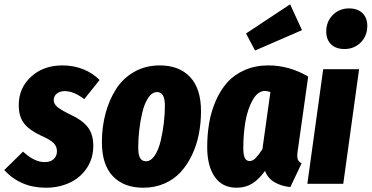

<svg xmlns="http://www.w3.org/2000/svg" viewBox="-54 -855 1728 893"><path d="M236.8 -550.8Q288.6 -550.8 333.5 -532.7Q378.4 -514.6 409.2 -482.9L337.9 -394Q289.1 -431.2 247.1 -431.2Q224.1 -431.2 210 -419.4Q195.8 -407.7 195.8 -389.2Q195.8 -372.1 212.6 -357.7Q229.5 -343.3 275.9 -320.8Q328.1 -296.9 354 -263.9Q379.9 -231 379.9 -176.8Q379.9 -118.2 349.6 -73Q319.3 -27.8 269.5 -4.9Q219.7 18.1 159.2 18.1Q41.5 18.1 -34.2 -64L53.2 -149.9Q105.5 -101.1 153.8 -101.1Q181.2 -101.1 196 -115.2Q210.9 -129.4 210.9 -151.9Q210.9 -174.3 195.1 -189.9Q179.2 -205.6 137.2 -224.1Q82.5 -249.5 57.9 -281Q33.2 -312.5 33.2 -366.2Q33.2 -445.8 90.6 -498.3Q147.9 -550.8 236.8 -550.8Z M612.8 18.1Q522 18.1 470.9 -35.4Q419.9 -88.9 419.9 -193.8Q419.9 -264.2 436.8 -327.1Q453.6 -390.1 485.8 -440.7Q518.1 -491.2 570.6 -521Q623 -550.8 689 -550.8Q779.3 -550.8 830.1 -496.8Q880.9 -442.9 880.9 -337.9Q880.9 -281.7 870.6 -230.2Q860.4 -178.7 838.6 -133.3Q816.9 -87.9 785.9 -54.2Q754.9 -20.5 710.4 -1.2Q666 18.1 612.8 18.1ZM625 -105Q647.9 -105 665.8 -131.8Q683.6 -158.7 693.4 -200.2Q703.1 -241.7 708 -283.7Q712.9 -325.7 712.9 -363.8Q712.9 -426.8 676.8 -426.8Q653.3 -426.8 635.5 -400.1Q617.7 -373.5 607.9 -332Q598.1 -290.5 593.5 -248.8Q588.9 -207 588.9 -168.9Q588.9 -134.8 597.7 -119.9Q606.4 -105 625 -105Z M1295.4 -835 1350.6 -714.8 1132.3 -620.1 1090.3 -699.2ZM1194.3 -550.8Q1291 -550.8 1379.4 -499L1331.5 -159.2Q1326.7 -133.3 1329.8 -118.2Q1333 -103 1348.6 -95.2L1296.4 15.1Q1254.4 11.2 1222.7 -7.6Q1190.9 -26.4 1178.7 -60.1Q1150.4 -21 1119.4 -1.5Q1088.4 18.1 1046.4 18.1Q980 18.1 944.8 -32.5Q909.7 -83 909.7 -170.9Q909.7 -229 918.7 -282.2Q927.7 -335.4 949.2 -385.3Q970.7 -435.1 1002.7 -471.2Q1034.7 -507.3 1084 -529.1Q1133.3 -550.8 1194.3 -550.8ZM1178.7 -432.1Q1145.5 -432.1 1121.8 -390.9Q1098.1 -349.6 1087.9 -291.3Q1077.6 -232.9 1077.6 -167Q1077.6 -133.3 1085 -119.6Q1092.3 -106 1107.4 -106Q1121.6 -106 1135.5 -120.4Q1149.4 -134.8 1166.5 -161.1L1203.6 -426.8Q1189.5 -432.1 1178.7 -432.1Z M1548.3 -627Q1507.8 -627 1485.6 -649.2Q1463.4 -671.4 1463.4 -708Q1463.4 -754.9 1493.9 -785.4Q1524.4 -815.9 1569.3 -815.9Q1609.9 -815.9 1632.1 -793.7Q1654.3 -771.5 1654.3 -734.9Q1654.3 -688 1623.8 -657.5Q1593.3 -627 1548.3 -627ZM1616.2 -533.2 1542.5 0H1375.5L1449.2 -533.2Z"/></svg>

Font: Fira Sans Compressed ExtraBold
Style: Italic
Weight: 800
Width: 3
Italic angle: -8°
Designer: Carrois Corporate & Edenspiekermann AG
Foundry: Carrois Corporate GbR & Edenspiekermann AG
Version: Version 4.203;PS 004.203;hotconv 1.0.88;makeotf.lib2.5.64775